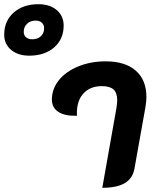

<svg xmlns="http://www.w3.org/2000/svg" viewBox="-197 -885 741 914"><path d="M-177 -720Q-177 -785 -132 -825Q-87 -865 -14 -865Q40 -865 73 -837Q106 -809 106 -763Q106 -699 61 -659.5Q16 -620 -58 -620Q-111 -620 -144 -647.5Q-177 -675 -177 -720ZM13 -751Q13 -767 2 -777Q-9 -787 -27 -787Q-52 -787 -68 -772Q-84 -757 -84 -733Q-84 -717 -73 -707.5Q-62 -698 -43 -698Q-18 -698 -2.5 -712.5Q13 -727 13 -751ZM357 -369Q361 -397 361 -407Q361 -443 343.5 -459Q326 -475 288 -475Q233 -475 201 -441Q169 -407 169 -346Q169 -337 170 -334Q113 -332 81.5 -352Q50 -372 50 -411Q50 -462 83.5 -503.5Q117 -545 176 -569Q235 -593 306 -593Q399 -593 449.5 -548.5Q500 -504 500 -423Q500 -403 495 -373L443 -82Q435 -36 397.5 -13.5Q360 9 290 9Z"/></svg>

Font: K2D ExtraBold
Style: Italic
Weight: 800
Italic angle: -10°
Designer: Katatrad Aksorn Co.,Ltd.
Foundry: Cadson Demak Co.,Ltd.
Version: Version 1.000; ttfautohint (v1.6)